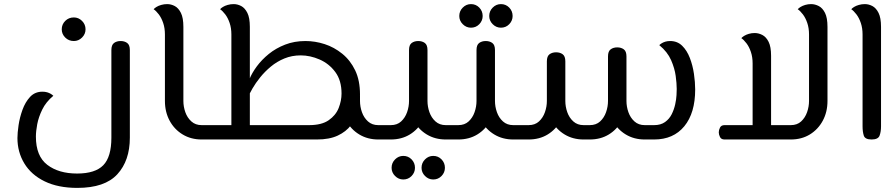

<svg xmlns="http://www.w3.org/2000/svg" viewBox="-20 -680 4365 936"><path d="M357 236Q263 236 197.5 204Q132 172 98.5 116.5Q65 61 65 -7Q65 -32 70.5 -69.5Q76 -107 89.5 -144.5Q103 -182 126.5 -207.5Q150 -233 187 -233Q200 -233 210 -230Q220 -227 227.5 -222.5Q235 -218 240 -213Q204 -183 186 -146Q168 -109 161.5 -74.5Q155 -40 155 -14Q155 81 210.5 123.5Q266 166 356 166Q444 166 483.5 125.5Q523 85 523 -9V-436Q523 -461 536 -470.5Q549 -480 568 -480Q587 -480 600 -470.5Q613 -461 613 -436V-9Q613 103 552 169.5Q491 236 357 236ZM340 -480Q315 -480 298 -497Q281 -514 281 -537Q281 -561 298 -578Q315 -595 340 -595Q363 -595 380 -578Q397 -561 397 -537Q397 -514 380 -497Q363 -480 340 -480Z M963 0Q911 0 870.5 -24.5Q830 -49 807 -91.5Q784 -134 784 -188V-512Q784 -543 775.5 -568Q767 -593 754 -610Q741 -627 729 -635Q733 -640 742.5 -646Q752 -652 766 -656Q780 -660 795 -660Q814 -660 832 -650.5Q850 -641 862 -617Q874 -593 874 -549V-188Q874 -160 883.5 -133Q893 -106 913 -88Q933 -70 963 -70H994V0ZM994 0V-70Q1006 -70 1010 -61Q1014 -52 1014 -35Q1014 -19 1010 -9.5Q1006 0 994 0Z M1824 0Q1772 0 1731.5 -24.5Q1691 -49 1668 -91.5Q1645 -134 1645 -188L1735 -214V-188Q1735 -160 1744.5 -133Q1754 -106 1774 -88Q1794 -70 1824 -70H1860V0ZM994 0V-70H1487Q1548 -70 1582.5 -94Q1617 -118 1631 -153.5Q1645 -189 1645 -224Q1645 -288 1614.5 -329Q1584 -370 1538 -390Q1492 -410 1446 -410Q1403 -410 1366.5 -395Q1330 -380 1300.5 -355.5Q1271 -331 1248.5 -303Q1226 -275 1211 -249Q1196 -223 1189 -205L1196 -294Q1208 -324 1232 -356.5Q1256 -389 1290.5 -417Q1325 -445 1370 -462.5Q1415 -480 1469 -480Q1516 -480 1562.5 -465Q1609 -450 1648.5 -418Q1688 -386 1711.5 -337Q1735 -288 1735 -219Q1735 -179 1725 -140Q1715 -101 1691 -69.5Q1667 -38 1626.5 -19Q1586 0 1525 0ZM1108 -31V-512Q1108 -543 1099.5 -568Q1091 -593 1078 -610Q1065 -627 1053 -635Q1057 -640 1066.5 -646Q1076 -652 1090 -656Q1104 -660 1119 -660Q1138 -660 1156 -650.5Q1174 -641 1186 -617Q1198 -593 1198 -549V-31ZM994 0Q982 0 978 -9.5Q974 -19 974 -35Q974 -52 978 -61Q982 -70 994 -70ZM1860 0V-70Q1872 -70 1876 -61Q1880 -52 1880 -35Q1880 -19 1876 -9.5Q1872 0 1860 0Z M1860 0V-70H1885Q1916 -70 1935.5 -88Q1955 -106 1964.5 -133Q1974 -160 1974 -188V-436Q1974 -461 1987 -470.5Q2000 -480 2019 -480Q2038 -480 2051 -470.5Q2064 -461 2064 -436V-188Q2064 -134 2041 -91.5Q2018 -49 1978 -24.5Q1938 0 1885 0ZM2153 0Q2101 0 2060.5 -24.5Q2020 -49 1997 -91.5Q1974 -134 1974 -188H2064Q2064 -160 2073.5 -133Q2083 -106 2103 -88Q2123 -70 2153 -70H2189V0ZM2189 0V-70Q2201 -70 2205 -61Q2209 -52 2209 -35Q2209 -19 2205 -9.5Q2201 0 2189 0ZM1860 0Q1848 0 1844 -9.5Q1840 -19 1840 -35Q1840 -52 1844 -61Q1848 -70 1860 -70ZM2092 195Q2069 195 2052 178Q2035 161 2035 138Q2035 114 2052 97Q2069 80 2092 80Q2116 80 2132.5 97Q2149 114 2149 138Q2149 161 2132.5 178Q2116 195 2092 195ZM1946 195Q1923 195 1906 178Q1889 161 1889 138Q1889 114 1906 97Q1923 80 1946 80Q1970 80 1986.5 97Q2003 114 2003 138Q2003 161 1986.5 178Q1970 195 1946 195Z M2189 0V-70H2214Q2245 -70 2264.5 -88Q2284 -106 2293.5 -133Q2303 -160 2303 -188V-436Q2303 -461 2316 -470.5Q2329 -480 2348 -480Q2367 -480 2380 -470.5Q2393 -461 2393 -436V-188Q2393 -134 2370 -91.5Q2347 -49 2307 -24.5Q2267 0 2214 0ZM2482 0Q2430 0 2389.5 -24.5Q2349 -49 2326 -91.5Q2303 -134 2303 -188H2393Q2393 -160 2402.5 -133Q2412 -106 2432 -88Q2452 -70 2482 -70H2518V0ZM2518 0V-70Q2530 -70 2534 -61Q2538 -52 2538 -35Q2538 -19 2534 -9.5Q2530 0 2518 0ZM2189 0Q2177 0 2173 -9.5Q2169 -19 2169 -35Q2169 -52 2173 -61Q2177 -70 2189 -70ZM2422 -545Q2399 -545 2382 -562Q2365 -579 2365 -602Q2365 -626 2382 -643Q2399 -660 2422 -660Q2446 -660 2462.5 -643Q2479 -626 2479 -602Q2479 -579 2462.5 -562Q2446 -545 2422 -545ZM2276 -545Q2253 -545 2236 -562Q2219 -579 2219 -602Q2219 -626 2236 -643Q2253 -660 2276 -660Q2300 -660 2316.5 -643Q2333 -626 2333 -602Q2333 -579 2316.5 -562Q2300 -545 2276 -545Z M3143 0V-70H3169Q3201 -70 3222 -85Q3243 -100 3254.5 -123Q3266 -146 3271.5 -171Q3277 -196 3278 -216.5Q3279 -237 3279 -246Q3279 -273 3274 -310Q3269 -347 3251.5 -387Q3234 -427 3194 -460Q3199 -465 3206.5 -469.5Q3214 -474 3224 -477Q3234 -480 3247 -480Q3282 -480 3305.5 -457Q3329 -434 3343 -397.5Q3357 -361 3363 -320Q3369 -279 3369 -244Q3369 -129 3316 -64.5Q3263 0 3169 0ZM2825 0Q2773 0 2732.5 -24.5Q2692 -49 2669 -91.5Q2646 -134 2646 -188H2736Q2736 -160 2745.5 -133Q2755 -106 2775 -88Q2795 -70 2825 -70H2839V0ZM2518 0V-70H2557Q2588 -70 2607.5 -88Q2627 -106 2636.5 -133Q2646 -160 2646 -188V-381Q2646 -406 2659 -415.5Q2672 -425 2691 -425Q2710 -425 2723 -415.5Q2736 -406 2736 -381V-188Q2736 -134 2713 -91.5Q2690 -49 2650 -24.5Q2610 0 2557 0ZM3123 0Q3071 0 3030.5 -24.5Q2990 -49 2967 -91.5Q2944 -134 2944 -188H3034Q3034 -160 3043.5 -133Q3053 -106 3073 -88Q3093 -70 3123 -70H3143V0ZM2839 0V-70H2855Q2886 -70 2905.5 -88Q2925 -106 2934.5 -133Q2944 -160 2944 -188V-405Q2944 -430 2957 -439.5Q2970 -449 2989 -449Q3008 -449 3021 -439.5Q3034 -430 3034 -405V-188Q3034 -134 3011 -91.5Q2988 -49 2948 -24.5Q2908 0 2855 0ZM2518 0Q2506 0 2502 -9.5Q2498 -19 2498 -35Q2498 -52 2502 -61Q2506 -70 2518 -70Z M3512 0Q3496 0 3490 -12Q3484 -24 3484 -35Q3484 -46 3490 -58Q3496 -70 3512 -70H3835Q3866 -70 3885.5 -88Q3905 -106 3914.5 -133Q3924 -160 3924 -188V-512Q3924 -543 3915.5 -568Q3907 -593 3894 -610Q3881 -627 3869 -635Q3873 -640 3882.5 -646Q3892 -652 3905.5 -656Q3919 -660 3934 -660Q3953 -660 3971.5 -650.5Q3990 -641 4002 -617Q4014 -593 4014 -549V-188Q4014 -134 3991 -91.5Q3968 -49 3928 -24.5Q3888 0 3835 0ZM3649 -70V-371Q3649 -402 3640.5 -427Q3632 -452 3619 -469Q3606 -486 3594 -494Q3598 -499 3607.5 -505Q3617 -511 3630.5 -515Q3644 -519 3659 -519Q3678 -519 3696.5 -509.5Q3715 -500 3727 -476Q3739 -452 3739 -408V-70Z M4229 0Q4197 0 4191 -19Q4185 -38 4185 -64V-512Q4185 -543 4176.5 -568Q4168 -593 4155 -610Q4142 -627 4130 -635Q4134 -640 4143.5 -646Q4153 -652 4167 -656Q4181 -660 4196 -660Q4215 -660 4233 -650.5Q4251 -641 4263 -617Q4275 -593 4275 -549V-64Q4275 -38 4268 -19Q4261 0 4229 0Z"/></svg>

Font: El Messiri
Style: Regular
Weight: 400
Designer: Mohamed Gaber
Foundry: Kief Type Foundry
Version: Version 2.020